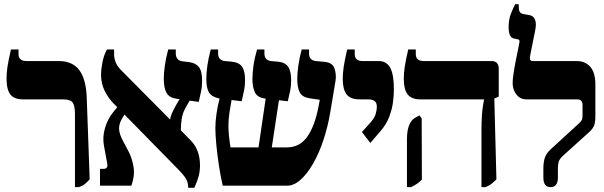

<svg xmlns="http://www.w3.org/2000/svg" viewBox="-20 -882 2871 912"><path d="M336 7V-340Q336 -380 325 -395Q314 -410 278 -410H89Q47 -410 29 -433.5Q11 -457 11 -510Q11 -535 15.5 -565Q20 -595 32 -647H68V-625Q68 -592 106 -592H258Q325 -592 357 -548.5Q389 -505 392 -418L406 -30Q392 -15 382 -7Q372 1 354 7Z M455 0V-80H472Q495 -80 489 -107L474 -189Q466 -230 478.5 -273Q491 -316 516 -347L537 -373L518 -392Q493 -418 476.5 -452Q460 -486 460 -528Q460 -551 466.5 -585.5Q473 -620 488 -647H522V-623Q522 -604 530.5 -584Q539 -564 560 -544L788 -314Q790 -331 802 -355.5Q814 -380 827 -401L833 -411L818 -413Q784 -418 771 -441Q758 -464 758 -508Q758 -535 763 -570.5Q768 -606 779 -647H815V-628Q815 -613 822.5 -603Q830 -593 845 -591L878 -587Q909 -583 924.5 -564Q940 -545 940 -498Q940 -469 935 -447.5Q930 -426 924 -398L881 -404L864 -375Q847 -345 843 -317Q839 -289 839 -263L885 -216Q930 -171 930 -96Q930 -69 923.5 -44.5Q917 -20 903 10H874Q874 -13 865 -30Q856 -47 826 -78L571 -338L566 -329Q545 -298 545.5 -271.5Q546 -245 566 -209L591 -162Q608 -129 614.5 -88Q621 -47 604 0Z M1038 0Q1028 -43 1020 -95Q1012 -147 1007.5 -195Q1003 -243 1003 -273Q1003 -305 1008.5 -342.5Q1014 -380 1023 -414L1018 -415Q984 -423 972 -444Q960 -465 960 -508Q960 -535 965 -570.5Q970 -606 981 -647H1016V-628Q1016 -596 1048 -592L1081 -589Q1115 -586 1129.5 -565.5Q1144 -545 1144 -502Q1144 -474 1139 -451.5Q1134 -429 1128 -401L1080 -407Q1075 -381 1070 -348.5Q1065 -316 1065 -284Q1065 -261 1068 -233Q1071 -205 1075 -182H1208L1242 -414H1238Q1202 -419 1190.5 -444Q1179 -469 1179 -506Q1179 -534 1184 -570Q1189 -606 1201 -647H1236V-628Q1236 -596 1267 -592L1300 -589Q1334 -586 1348.5 -565Q1363 -544 1363 -501Q1363 -474 1358.5 -451.5Q1354 -429 1347 -401L1305 -406L1271 -182H1344Q1403 -182 1439 -232Q1475 -282 1493 -376L1499 -408L1451 -415Q1417 -420 1404.5 -442Q1392 -464 1392 -507Q1392 -534 1397 -570Q1402 -606 1413 -647H1448V-628Q1448 -596 1480 -592L1524 -588Q1560 -584 1569 -556.5Q1578 -529 1574 -500L1549 -350Q1537 -279 1516 -216Q1495 -153 1467 -104.5Q1439 -56 1407.5 -28Q1376 0 1344 0Z M1739 -203 1699 -255 1739 -299Q1760 -323 1765 -342.5Q1770 -362 1770 -374Q1770 -394 1759.5 -402Q1749 -410 1728 -410H1687Q1645 -410 1626.5 -433.5Q1608 -457 1608 -507Q1608 -534 1612.5 -564.5Q1617 -595 1629 -647H1665V-625Q1665 -592 1703 -592H1779Q1816 -592 1833.5 -560Q1851 -528 1851 -458Q1851 -433 1847 -399Q1843 -365 1829 -327.5Q1815 -290 1784 -255Z M2267 7V-253Q2267 -303 2269 -332.5Q2271 -362 2274 -379Q2277 -396 2279 -408V-410H1977Q1935 -410 1916.5 -433.5Q1898 -457 1898 -507Q1898 -534 1902.5 -564.5Q1907 -595 1919 -647H1955V-625Q1955 -592 1993 -592H2314Q2349 -592 2349 -556V-423L2328 -414L2338 -30Q2323 -15 2313 -7.5Q2303 0 2286 7ZM1913 7V-220Q1913 -262 1923.5 -287.5Q1934 -313 1951 -322L1972 -334L1983 -320L1984 -29Q1971 -16 1960 -8.5Q1949 -1 1932 7Z M2595 7Q2561 7 2561 -39V-80Q2561 -112 2568 -133Q2575 -154 2597 -174L2730 -296Q2741 -306 2744 -313Q2747 -320 2747 -334V-384Q2747 -410 2721 -410H2480Q2451 -410 2433 -433Q2415 -456 2415 -488Q2415 -504 2419.5 -534Q2424 -564 2430.5 -596.5Q2437 -629 2442 -653Q2447 -677 2447 -680Q2450 -693 2441 -695L2421 -699Q2396 -704 2396 -753Q2396 -789 2406.5 -816Q2417 -843 2427 -862H2444V-852Q2444 -836 2448 -827Q2452 -818 2468 -815L2496 -810Q2514 -807 2521.5 -788Q2529 -769 2522 -737L2499 -622Q2495 -604 2498.5 -598Q2502 -592 2511 -592H2719Q2760 -592 2784 -564.5Q2808 -537 2808 -481V-330Q2808 -300 2801.5 -284.5Q2795 -269 2778 -254L2654 -142Q2638 -127 2634 -114.5Q2630 -102 2630 -84V-39Q2630 7 2595 7Z"/></svg>

Font: Noto Serif Hebrew Condensed Black
Style: Regular
Weight: 900
Width: 3
Designer: Monotype Design Team
Foundry: Monotype Imaging Inc.
Version: Version 2.004; ttfautohint (v1.8.4.7-5d5b)